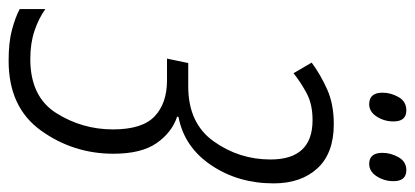

<svg xmlns="http://www.w3.org/2000/svg" viewBox="-298 -656 939 434"><g transform="rotate(90 171.0 -438.5)"><path d="M228 -859Q228 -888 203 -888Q183 -888 173 -870.5Q163 -853 163 -834Q163 -804 189 -804Q206 -804 217 -821Q228 -838 228 -859ZM363 -859Q363 -888 338 -888Q319 -888 309 -870.5Q299 -853 299 -834Q299 -804 324 -804Q341 -804 352 -821Q363 -838 363 -859ZM301 -226Q301 -289 277 -323.5Q253 -358 217 -370L218 -373Q286 -386 327 -447Q368 -508 368 -588Q368 -650 334 -687Q300 -724 234 -724Q189 -724 155.5 -709Q122 -694 95 -674L119 -633Q139 -649 164 -662.5Q189 -676 225 -676Q314 -676 314 -581Q314 -510 273 -452.5Q232 -395 149 -395H96L86 -347H135Q187 -347 216.5 -319Q246 -291 246 -225Q246 -155 209 -96.5Q172 -38 87 -38Q51 -38 23 -47.5Q-5 -57 -26 -72V-14Q-7 -4 21 3.5Q49 11 91 11Q196 11 248.5 -62Q301 -135 301 -226Z"/></g></svg>

Font: Noto Sans Display Condensed Light
Style: Italic
Weight: 300
Width: 3
Designer: Monotype Design team
Foundry: Monotype Imaging Inc.
Version: 1.000